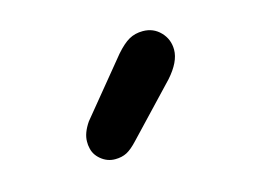

<svg xmlns="http://www.w3.org/2000/svg" viewBox="-46 -845 468 354"><g transform="rotate(-15 188.0 -668.5)"><path d="M96 -595Q95 -598 95 -606Q95 -622 108 -641L195 -747Q209 -763 220.5 -769.5Q232 -776 247 -776Q267 -776 280.5 -762Q294 -748 294 -728Q294 -705 270 -678L181 -584Q169 -571 159.5 -566Q150 -561 137 -561Q122 -561 110 -571Q98 -581 96 -595Z"/></g></svg>

Font: Mali SemiBold
Style: Regular
Weight: 600
Designer: Kitiyaporn Chalermlarp | Katatrad Aksorn Co.,Ltd.
Foundry: Cadson Demak Co.,Ltd.
Version: Version 1.000; ttfautohint (v1.6)